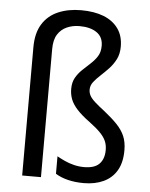

<svg xmlns="http://www.w3.org/2000/svg" viewBox="-54 -810 676 865"><g transform="rotate(5 283.5 -377.5)"><path d="M470 -617Q470 -584 457.5 -559.5Q445 -535 426.5 -515.5Q408 -496 390 -479.5Q372 -463 359.5 -447Q347 -431 347 -412Q347 -398 353.5 -385.5Q360 -373 376.5 -358Q393 -343 423 -320Q457 -293 480.5 -268.5Q504 -244 515.5 -217Q527 -190 527 -153Q527 -98 506 -62Q485 -26 446.5 -8Q408 10 357 10Q318 10 285.5 2Q253 -6 229 -21V-100Q245 -91 264.5 -82Q284 -73 306.5 -67.5Q329 -62 352 -62Q400 -62 421.5 -84.5Q443 -107 443 -147Q443 -170 435 -188Q427 -206 409 -224.5Q391 -243 360 -266Q323 -293 302 -316Q281 -339 272.5 -361Q264 -383 264 -408Q264 -438 276 -459Q288 -480 306 -497Q324 -514 342 -530.5Q360 -547 372 -566Q384 -585 384 -613Q384 -653 355 -673Q326 -693 277 -693Q246 -693 220 -681.5Q194 -670 178.5 -645.5Q163 -621 163 -579V0H78V-580Q78 -644 103.5 -685Q129 -726 174.5 -745.5Q220 -765 278 -765Q337 -765 379.5 -748.5Q422 -732 446 -699Q470 -666 470 -617Z"/></g></svg>

Font: Noto Sans SemiCondensed
Style: Regular
Weight: 400
Width: 4
Version: Version 2.013